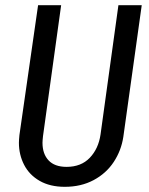

<svg xmlns="http://www.w3.org/2000/svg" viewBox="-20 -709 574 741"><path d="M456 -181Q448 -128 419 -84Q390 -40 341.5 -14Q293 12 230 12Q173 12 133 -11Q93 -34 73 -73Q53 -112 53 -158Q53 -168 55 -188L127 -689H216L146 -184Q144 -166 144 -158Q144 -115 167.5 -90Q191 -65 237 -65Q293 -65 326.5 -100Q360 -135 368 -190L437 -689H527Z"/></svg>

Font: Fira Sans Extra Condensed
Style: Italic
Weight: 400
Width: 3
Italic angle: -8°
Designer: Carrois Corporate & Edenspiekermann AG
Foundry: Carrois Corporate GbR & Edenspiekermann AG
Version: Version 4.203